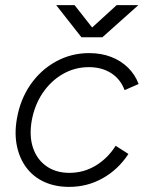

<svg xmlns="http://www.w3.org/2000/svg" viewBox="-20 -720 580 752"><path d="M251 12Q196 12 153.5 -7.5Q111 -27 84 -62.5Q57 -98 46.5 -147Q36 -196 46 -254Q59 -330 99 -388Q139 -446 199 -479Q259 -512 329 -512Q377 -512 415.5 -497Q454 -482 481.5 -455Q509 -428 523 -391L468 -367Q452 -410 415.5 -433.5Q379 -457 328 -457Q273 -457 226 -430Q179 -403 147 -355.5Q115 -308 104 -246Q94 -186 109.5 -140.5Q125 -95 162 -69Q199 -43 252 -43Q308 -43 355 -71.5Q402 -100 433 -149L483 -117Q443 -56 382.5 -22Q322 12 251 12ZM300 -574V-575L437 -700H522L381 -574ZM299 -574 200 -700H272L371 -574H369Z"/></svg>

Font: Figtree Light Light
Style: Italic
Weight: 300
Italic angle: -9.5°
Version: Version 2.000